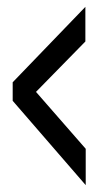

<svg xmlns="http://www.w3.org/2000/svg" viewBox="-20 -587 290 560"><path d="M230 -47 17 -293V-347L229 -567V-466L85 -319L230 -153Z"/></svg>

Font: Inconsolata UltraCondensed Bold
Style: Regular
Weight: 700
Width: 1
Monospace: yes
Designer: Raph Levien, Cyreal, Brenton Simpson
Foundry: Raph Levien, Cyreal, Google
Version: Version 3.001; ttfautohint (v1.8.2.53-6de2)